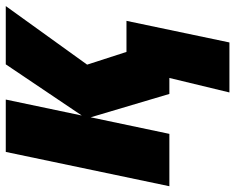

<svg xmlns="http://www.w3.org/2000/svg" viewBox="-94 -500 796 649"><g transform="rotate(-90 303.5 -175.0)"><path d="M316 203H485L558 -145H453L410 -278L608 -553H411L238 -296L292 -553H115L-1 0H176L232 -266L311 0H365Z"/></g></svg>

Font: Noto Sans UI SemiCondensed Black
Style: Italic
Weight: 900
Width: 4
Italic angle: -372°
Designer: Monotype Design Team
Foundry: Monotype Imaging Inc.
Version: Version 1.901